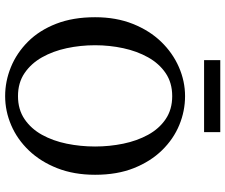

<svg xmlns="http://www.w3.org/2000/svg" viewBox="-85 -777 877 747"><g transform="rotate(90 353.5 -403.5)"><path d="M354 15Q296 15 241 -7.5Q186 -30 142 -74Q98 -118 72.5 -183.5Q47 -249 47 -335Q47 -417 73 -482Q99 -547 142.5 -592Q186 -637 241 -661Q296 -685 354 -685Q412 -685 466.5 -662.5Q521 -640 564.5 -595.5Q608 -551 634 -486Q660 -421 660 -335Q660 -253 634.5 -188Q609 -123 565.5 -77.5Q522 -32 467 -8.5Q412 15 354 15ZM354 -35Q406 -35 443.5 -60.5Q481 -86 504.5 -128.5Q528 -171 539 -224.5Q550 -278 550 -335Q550 -391 539 -444.5Q528 -498 504.5 -541Q481 -584 443.5 -609.5Q406 -635 354 -635Q302 -635 264.5 -609.5Q227 -584 203 -541Q179 -498 167.5 -444.5Q156 -391 156 -335Q156 -278 167.5 -224.5Q179 -171 203 -128.5Q227 -86 264.5 -60.5Q302 -35 354 -35ZM214 -759V-822H494V-759Z"/></g></svg>

Font: Source Serif 4 Variable
Style: Regular
Weight: 400
Designer: Frank Grießhammer
Foundry: Adobe
Version: Version 4.005;hotconv 1.1.0;makeotfexe 2.6.0